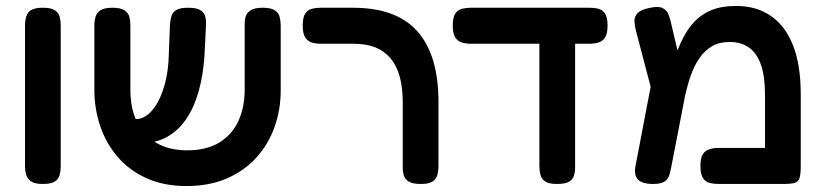

<svg xmlns="http://www.w3.org/2000/svg" viewBox="-20 -609 2770 645"><path d="M124 9Q97 9 84.5 0.5Q72 -8 68 -22Q64 -36 64 -51V-524Q64 -539 68 -553Q72 -567 84.5 -575Q97 -583 125 -583Q152 -583 164.5 -574.5Q177 -566 180.5 -552.5Q184 -539 184 -523V-50Q184 -35 180.5 -21.5Q177 -8 164.5 0.5Q152 9 124 9Z M606 16Q531 16 473 -10Q415 -36 376 -81Q337 -126 317 -184.5Q297 -243 297 -307V-523Q297 -539 301 -552.5Q305 -566 317.5 -574.5Q330 -583 358 -583Q385 -583 398 -574.5Q411 -566 414.5 -552.5Q418 -539 418 -522V-307Q418 -244 440.5 -199Q463 -154 505.5 -129Q548 -104 609 -104Q675 -104 718 -131Q761 -158 781.5 -204Q802 -250 802 -308V-528Q802 -543 806 -555Q810 -567 823 -575Q836 -583 863 -583Q890 -583 903 -574.5Q916 -566 919.5 -552Q923 -538 923 -522V-305Q923 -241 902.5 -183Q882 -125 842 -80.5Q802 -36 743 -10Q684 16 606 16ZM414 -128 404 -209H437Q459 -209 478.5 -225.5Q498 -242 513 -271.5Q528 -301 537 -340Q546 -379 547 -424L551 -527Q552 -542 556 -555Q560 -568 572.5 -575.5Q585 -583 612 -583Q640 -583 653 -575Q666 -567 669.5 -553.5Q673 -540 672 -524L667 -424Q663 -359 648 -304.5Q633 -250 606.5 -210.5Q580 -171 542 -149.5Q504 -128 453 -128Z M1394 9Q1367 9 1354 1.5Q1341 -6 1337 -18.5Q1333 -31 1333 -45V-264Q1333 -314 1323 -351Q1313 -388 1292 -413Q1271 -438 1240.5 -450Q1210 -462 1168 -462H1058Q1042 -462 1028 -466Q1014 -470 1005.5 -483Q997 -496 997 -523Q997 -551 1005.5 -563.5Q1014 -576 1027.5 -579.5Q1041 -583 1057 -583H1165Q1238 -583 1292 -563.5Q1346 -544 1381.5 -504.5Q1417 -465 1435 -405.5Q1453 -346 1453 -267V-52Q1453 -36 1449.5 -22Q1446 -8 1433.5 0.5Q1421 9 1394 9Z M1563 -462Q1546 -462 1532 -466Q1518 -470 1509.5 -483Q1501 -496 1501 -523Q1501 -551 1509.5 -563.5Q1518 -576 1532 -579.5Q1546 -583 1562 -583H1960Q1977 -583 1990.5 -579.5Q2004 -576 2012.5 -563.5Q2021 -551 2021 -523Q2021 -496 2012.5 -483Q2004 -470 1990 -466Q1976 -462 1959 -462ZM1851 9Q1824 9 1811.5 0.5Q1799 -8 1795.5 -22Q1792 -36 1792 -52V-487L1912 -479V-45Q1912 -31 1908 -18.5Q1904 -6 1891.5 1.5Q1879 9 1851 9Z M2670 -292V-51Q2670 -24 2666 -11Q2662 2 2649.5 5.5Q2637 9 2610 9H2393Q2378 9 2364 5.5Q2350 2 2341.5 -11Q2333 -24 2333 -51Q2333 -79 2341.5 -91.5Q2350 -104 2364 -108Q2378 -112 2394 -112H2550V-289Q2550 -352 2536.5 -391Q2523 -430 2496.5 -449Q2470 -468 2431 -468Q2396 -468 2371.5 -453.5Q2347 -439 2329.5 -413.5Q2312 -388 2300.5 -355Q2289 -322 2281 -285L2236 -53Q2233 -37 2229 -22.5Q2225 -8 2213 0.5Q2201 9 2174 9Q2137 9 2123 -6Q2109 -21 2115 -52L2177 -376L2220 -337Q2233 -375 2245.5 -411.5Q2258 -448 2274 -480Q2290 -512 2313 -536.5Q2336 -561 2370 -575Q2404 -589 2453 -589Q2522 -589 2570.5 -555Q2619 -521 2644.5 -455.5Q2670 -390 2670 -292ZM2184 -248 2116 -507Q2112 -523 2111.5 -538Q2111 -553 2121.5 -564.5Q2132 -576 2160 -582Q2190 -589 2204.5 -582.5Q2219 -576 2224.5 -563Q2230 -550 2233 -537L2278 -346Z"/></svg>

Font: Fredoka Light Medium
Style: Regular
Weight: 500
Version: Version 2.001